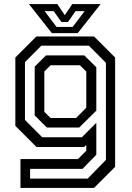

<svg xmlns="http://www.w3.org/2000/svg" viewBox="-20 -718 645 938"><path d="M80 200V59H361L401.5 18.5V-10L391.5 0H158L55 -103V-437L158 -540H439.5L542.5 -437V97L439.5 200ZM127 154.5H408.5L497.5 63V-411L414 -495H182L102 -414.5V-132L186 -47.5H380L450.5 -118V38L383 107H127ZM209 -95 149.5 -154V-392.5L205 -447.5H391.5L450.5 -389.5V-177.5L367 -95ZM227 -141.5H351.5L401.5 -191.5V-368.5L370.5 -399H227L196.5 -368.5V-172ZM233.5 -556 121.5 -698H260L296.5 -644L333 -698H471.5L359.5 -556ZM256.5 -586.5H335L393.5 -663.5H349L312 -610.5H280L242.5 -663.5H198Z"/></svg>

Font: Tourney Thin Medium
Style: Regular
Weight: 500
Version: Version 1.015